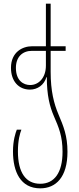

<svg xmlns="http://www.w3.org/2000/svg" viewBox="-20 -780 434 1050"><path d="M200 250C286 250 349 189 349 50C349 -38 327 -90 300 -154C275 -213 257 -282 257 -387V-502H339V-527H257V-760H231V-527H155C104 -527 40 -496 40 -409C40 -336 82 -290 144 -290C185 -290 221 -315 234 -358H236C236 -259 252 -197 275 -144C301 -84 322 -36 322 50C322 165 277 225 200 225C121 225 78 164 78 48C78 -13 89 -50 97 -71H72C65 -54 51 -12 51 48C51 159 92 250 200 250ZM145 -315C108 -315 67 -339 67 -409C67 -469 103 -502 155 -502H231V-421C231 -354 191 -315 145 -315Z"/></svg>

Font: Noto Sans Georgian ExtraCondensed Thin
Style: Regular
Weight: 100
Width: 2
Designer: Monotype Design Team, Akaki Razmadze
Foundry: Google LLC
Version: Version 2.005